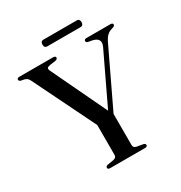

<svg xmlns="http://www.w3.org/2000/svg" viewBox="-188 -946 1016 1079"><g transform="rotate(-30 320.5 -406.5)"><path d="M455.5 -11.5Q455.5 0 440.5 0H214Q198.5 0 198.5 -11Q198.5 -20.5 211 -23.5L250.5 -30Q272 -34.5 272 -51V-246L75 -647.5Q69 -659.5 62.5 -664.8Q56 -670 46.5 -672.5L26 -676.5Q13 -680 13 -689Q13 -700 29 -700H246Q263 -700 263 -689Q263 -679.5 247.5 -676L211.5 -671Q195.5 -668 192 -662.5Q188.5 -657 193.5 -645.5L365 -285.5L519.5 -609.5Q542 -658.5 488 -671.5L460 -676.5Q448.5 -679.5 448.5 -688.5Q448.5 -700 464 -700H618.5Q634.5 -700 634.5 -689Q634.5 -680.5 621.5 -676.5L612.5 -673.5Q592.5 -668 578.8 -653.5Q565 -639 551 -607.5L382.5 -254.5V-51Q382.5 -34.5 403.5 -30L442.5 -23.5Q455.5 -20.5 455.5 -11.5ZM231 -791Q231 -813 249.5 -813H466Q484.5 -813 484.5 -791.5Q484.5 -769.5 466 -769.5H249.5Q231 -769.5 231 -791Z"/></g></svg>

Font: Fraunces 72pt S000
Style: Regular
Weight: 400
Version: Version 1.000; ttfautohint (v1.8.3)